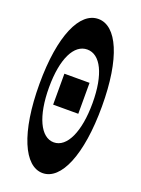

<svg xmlns="http://www.w3.org/2000/svg" viewBox="-146 -824 664 904"><g transform="rotate(20 185.5 -372.0)"><path d="M123 -461V-306H249V-461ZM29 -376C29 -132 94 14 186 14C278 14 342 -132 342 -376C342 -619 278 -758 186 -758C94 -758 29 -620 29 -376ZM77 -376C77 -520 120 -605 186 -605C252 -605 295 -520 295 -376C295 -232 252 -140 186 -140C120 -140 77 -232 77 -376Z"/></g></svg>

Font: 寒蝉无机体 CompactMedium
Style: Regular
Weight: 500
Width: 3
Designer: ChillTanhei {Warren2060}; 
Source Han Sans {Ryoko NISHIZUKA 西塚涼子 (kana, bopomofo & ideographs); Paul D. Hunt (Latin, Gre
Foundry: ChillType&Adobe
Version: Version 1.000;Glyphs 3.1.1 (3135)